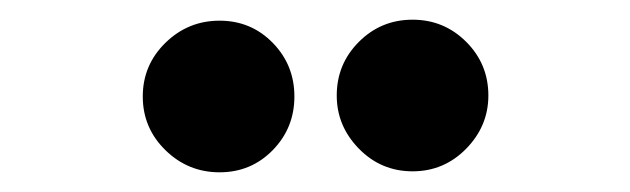

<svg xmlns="http://www.w3.org/2000/svg" viewBox="-20 -900 640 195"><path d="M399 -726Q367 -726 344.5 -749Q322 -772 322 -803Q322 -835 344.5 -857.5Q367 -880 399 -880Q431 -880 453.5 -857.5Q476 -835 476 -803Q476 -772 453.5 -749Q431 -726 399 -726ZM203 -725Q171 -725 148 -747.5Q125 -770 125 -802Q125 -834 148 -856.5Q171 -879 203 -879Q235 -879 257 -856.5Q279 -834 279 -802Q279 -770 257 -747.5Q235 -725 203 -725Z"/></svg>

Font: Cherry Bomb One
Style: Regular
Weight: 400
Designer: satsuyako
Foundry: satsuyako
Version: Version 4.100; ttfautohint (v1.8.3)